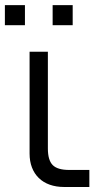

<svg xmlns="http://www.w3.org/2000/svg" viewBox="-38 -746 400 766"><path d="M172 -725.5H252V-645.5H172ZM-18.5 -725.5H61.5V-645.5H-18.5ZM318.5 0H218Q186 0 160.2 -9.2Q134.5 -18.5 116.8 -35.8Q99 -53 89.5 -77.8Q80 -102.5 80 -133.5V-539.5H153V-153.5Q153 -107 172.2 -87.5Q191.5 -68 237.5 -68H318.5Z"/></svg>

Font: Vela Sans
Style: Regular
Weight: 400
Designer: Principal design: Mikhail Sharanda - project Manrope.
Design modification: Ravid Balaliev
Foundry: Mikhail Sharanda
Version: Version 1.001